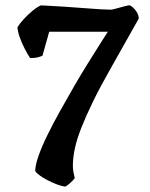

<svg xmlns="http://www.w3.org/2000/svg" viewBox="-20 -585 559 714"><path d="M222 109Q208 107 191 100.5Q174 94 157.5 85.5Q141 77 128.5 68Q116 59 111 51Q111 30 123 -4.5Q135 -39 156 -82Q177 -125 203 -171.5Q229 -218 255.5 -264Q282 -310 307.5 -350.5Q333 -391 352 -421.5Q371 -452 381 -467H163L138 -378Q135 -376 123 -372.5Q111 -369 92 -369Q82 -384 71.5 -404.5Q61 -425 53.5 -446Q46 -467 45 -484Q53 -497 68 -513.5Q83 -530 100.5 -544.5Q118 -559 132 -565Q137 -565 162 -563.5Q187 -562 221 -560Q255 -558 290 -555Q325 -552 353 -550.5Q381 -549 392 -549Q397 -549 413 -553.5Q429 -558 444.5 -562Q460 -566 463 -565Q474 -560 485 -545.5Q496 -531 496 -516L389 -326Q351 -259 325 -205.5Q299 -152 282.5 -110Q266 -68 258.5 -33.5Q251 1 251 31Q251 43 253 54.5Q255 66 258 77Q252 86 240 96.5Q228 107 222 109Z"/></svg>

Font: Texturina 12pt SemiBold
Style: Regular
Weight: 600
Designer: Guillermo Torres Carreño
Foundry: Omnibus-Type
Version: Version 1.002